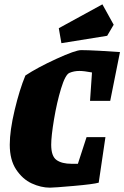

<svg xmlns="http://www.w3.org/2000/svg" viewBox="-20 -856 573 885"><path d="M395 -391 404 -522Q367 -529 346 -529Q321 -529 300 -520Q281 -512 261.5 -448Q242 -384 229 -306Q216 -228 216 -189Q216 -136 240.5 -118.5Q265 -101 310 -101H339L379 -224H466L435 -14Q411 -7 320 1Q229 9 210 9Q169 9 126.5 -10.5Q84 -30 54.5 -74.5Q25 -119 25 -189Q25 -254 47.5 -348.5Q70 -443 97 -508Q153 -545 240.5 -585Q328 -625 354 -625Q382 -625 438.5 -622Q495 -619 533 -616L488 -391ZM251 -726 452 -836 504 -742 474 -691 263 -657Z"/></svg>

Font: Grenze Black
Style: Italic
Weight: 900
Italic angle: -10°
Designer: Renata Polastri
Foundry: Omnibus-Type
Version: Version 1.002; ttfautohint (v1.8)